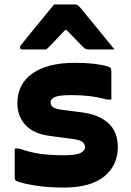

<svg xmlns="http://www.w3.org/2000/svg" viewBox="-20 -832 590 862"><path d="M268 -135Q324 -135 343 -146Q362 -157 362 -170Q362 -184 351 -194Q340 -204 306 -208L202 -222Q129 -232 93.5 -271.5Q58 -311 58 -368Q58 -455 126 -502.5Q194 -550 316 -550Q363 -550 399 -546Q435 -542 463 -534Q474 -531 477 -526Q480 -521 480 -510V-385H460Q420 -396 382.5 -400.5Q345 -405 301 -405Q244 -405 225.5 -396Q207 -387 207 -373Q207 -359 218 -351Q229 -343 258 -339L351 -327Q425 -317 467 -278.5Q509 -240 509 -172Q509 -89 447.5 -39.5Q386 10 267 10Q196 10 141.5 1.5Q87 -7 57 -18Q50 -21 48 -24Q46 -27 46 -36V-165H66Q114 -148 160 -141.5Q206 -135 268 -135ZM223 -812H317Q325 -812 330 -808Q335 -804 347 -790Q354 -781 371 -760.5Q388 -740 410 -713Q432 -686 454 -659Q476 -632 494 -610H382Q371 -610 365.5 -612Q360 -614 353 -621Q345 -629 327 -647.5Q309 -666 279 -697H272Q244 -667 224.5 -646.5Q205 -626 188 -610H81Q70 -610 70 -619Q70 -624 73 -628Q76 -632 88 -647Q99 -661 117.5 -683.5Q136 -706 156.5 -731Q177 -756 195 -778Q213 -800 223 -812Z"/></svg>

Font: Recursive Sn Lnr St XBd
Style: Regular
Weight: 800
Version: Version 1.079;hotconv 1.0.112;makeotfexe 2.5.65598; ttfautoh